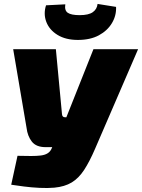

<svg xmlns="http://www.w3.org/2000/svg" viewBox="-20 -940 722 976"><path d="M682 -690 463 -183Q435 -118 407.5 -76Q380 -34 344.5 -12.5Q309 9 256 14Q223 17 181.5 15Q140 13 101.5 8Q63 3 37 -1L69 -148Q109 -147 138 -147Q167 -147 187 -149.5Q207 -152 220 -159.5Q233 -167 240 -180L279 -264L317 -343L455 -690ZM264 -690 295 -361Q296 -344 310 -344H344L386 -192H212Q164 -192 142 -220Q120 -248 115 -290L47 -690ZM476 -920 570 -905Q572 -861 549 -822.5Q526 -784 482.5 -760.5Q439 -737 376 -737Q314 -737 272.5 -762.5Q231 -788 215.5 -828.5Q200 -869 214 -913L312 -918Q307 -887 324.5 -875Q342 -863 385 -863Q430 -863 451.5 -878Q473 -893 476 -920Z"/></svg>

Font: Exo 2 Black
Style: Italic
Weight: 900
Italic angle: -8°
Designer: Natanael Gama
Foundry: Natanael Gama
Version: Version 2.010